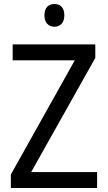

<svg xmlns="http://www.w3.org/2000/svg" viewBox="-20 -935 535 955"><path d="M251 -915C221 -915 201 -897 201 -859C201 -821 222 -802 251 -802C279 -802 300 -821 300 -859C300 -897 280 -915 251 -915ZM463 0V-79H135L454 -647V-714H43V-635H352L34 -67V0Z"/></svg>

Font: Noto Sans Sinhala UI SemiCondensed
Style: Regular
Weight: 400
Width: 4
Designer: Jelle Bosma - Monotype Design Team
Foundry: Monotype Imaging Inc.
Version: Version 2.006